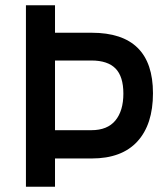

<svg xmlns="http://www.w3.org/2000/svg" viewBox="-20 -713 637 733"><path d="M329 -216Q390 -216 420.5 -253Q451 -290 451 -355.5Q451 -421 421 -451.5Q391 -482 329 -482H190V-216ZM330 -108H190V0H79V-693H190V-588H330Q564 -588 564 -357Q564 -238 504.5 -173Q445 -108 330 -108Z"/></svg>

Font: Titillium Web[RUS by Daymarius]
Style: Regular
Weight: 600
Designer: Cyrillization by Daymarius
Foundry: Cyrillization by Daymarius
Version: Version 1.002 September 11, 2018